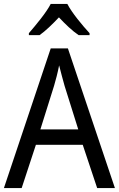

<svg xmlns="http://www.w3.org/2000/svg" viewBox="-20 -964 610 984"><path d="M325 -944H240C217 -899 165 -837 128 -794V-784H183C214 -806 248 -839 282 -875C316 -839 350 -806 383 -784H439V-794C402 -834 348 -899 325 -944ZM478 0H569L328 -716H240L0 0H91L164 -222H404ZM311 -524 381 -301H187L257 -524C265 -551 276 -592 283 -629C289 -602 305 -547 311 -524Z"/></svg>

Font: Noto Sans Lao SemiCondensed
Style: Regular
Weight: 400
Width: 4
Designer: Monotype Design Team
Foundry: Monotype Imaging Inc.
Version: Version 2.003